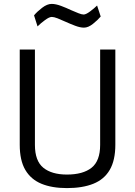

<svg xmlns="http://www.w3.org/2000/svg" viewBox="-20 -943 684 973"><path d="M319.2 10.2Q243.2 10.2 189.9 -11.8Q136.6 -33.8 108.3 -81.9Q80 -130 80 -209.7V-692H157V-208.5Q157 -127.7 199.5 -93Q242.1 -58.4 319.2 -58.4Q400.6 -58.4 444 -92.9Q487.5 -127.5 487.5 -208.5V-692H564.5V-209.7Q564.5 -130.6 536.2 -82.2Q507.9 -33.8 453.1 -11.8Q398.2 10.2 319.2 10.2ZM405.4 -802.9Q386.4 -802.9 360.9 -812.5Q335.4 -822.2 310.6 -833.4Q289.6 -843.2 271.5 -850.2Q253.4 -857.2 242.4 -857.2Q229.8 -857.2 207.9 -841.1Q186 -825 170.2 -809.2L152.5 -865.2Q167.7 -883.8 193.4 -903.5Q219.2 -923.2 241.6 -923.2Q262.6 -923.2 289.5 -913.1Q316.4 -903 340.8 -891.4Q360.2 -883 377.1 -876.2Q394 -869.4 403.8 -869.4Q415.4 -869.4 436.2 -884.8Q457 -900.2 472 -915L490.3 -859.3Q475.7 -841.7 451.4 -822.3Q427.2 -802.9 405.4 -802.9Z"/></svg>

Font: Titillium Web
Style: Bold
Weight: 700
Designer: Mohamed Gaber, Accademia di Belle Arti di Urbino
Foundry: Kief Type Foundry, Accademia di Belle Arti di Urbino
Version: Version 3.000